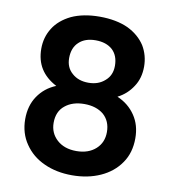

<svg xmlns="http://www.w3.org/2000/svg" viewBox="-84 -816 811 905"><g transform="rotate(10 321.5 -363.5)"><path d="M175 -386C175 -386 175 -386 175 -386C138 -371 110 -348 89 -317C68 -286 58 -249 58 -207C58 -207 58 -207 58 -207C58 -162 70 -122 93 -89C116 -55 147 -29 187 -11C226 7 271 16 321 16C321 16 321 16 321 16C371 16 416 7 456 -11C496 -29 528 -55 551 -89C574 -122 585 -162 585 -207C585 -207 585 -207 585 -207C585 -249 575 -285 554 -316C533 -347 505 -370 468 -386C468 -386 468 -386 468 -386C498 -401 522 -423 540 -451C558 -478 567 -510 567 -547C567 -547 567 -547 567 -547C567 -583 558 -616 540 -646C521 -675 494 -699 457 -717C420 -734 374 -743 321 -743C321 -743 321 -743 321 -743C268 -743 223 -734 186 -717C149 -699 121 -675 103 -646C84 -616 75 -583 75 -547C75 -547 75 -547 75 -547C75 -474 108 -421 175 -386ZM431 -527C431 -527 431 -527 431 -527C431 -497 421 -473 400 -455C379 -436 353 -427 321 -427C321 -427 321 -427 321 -427C289 -427 263 -436 243 -454C222 -472 212 -496 212 -526C212 -526 212 -526 212 -526C212 -559 222 -585 242 -603C261 -621 288 -630 321 -630C321 -630 321 -630 321 -630C355 -630 382 -621 402 -603C421 -585 431 -560 431 -527ZM321 -325C321 -325 321 -325 321 -325C359 -325 390 -315 413 -296C436 -276 448 -248 448 -213C448 -213 448 -213 448 -213C448 -180 437 -153 414 -132C391 -111 360 -100 321 -100C321 -100 321 -100 321 -100C282 -100 251 -111 228 -132C205 -153 193 -180 193 -213C193 -213 193 -213 193 -213C193 -249 205 -277 229 -296C252 -315 283 -325 321 -325Z"/></g></svg>

Font: Girnar Poppins
Style: SemiBold
Weight: 500
Designer: Ninad Kale (Devanagari), Jonny Pinhorn (Latin)
Foundry: Indian Type Foundry
Version: ""